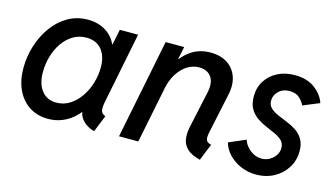

<svg xmlns="http://www.w3.org/2000/svg" viewBox="-68 -742 1681 967"><g transform="rotate(15 773.0 -259.0)"><path d="M223.6 7.8Q167.5 7.8 125.7 -19Q84 -45.9 61 -94.7Q38.1 -143.6 38.1 -208.5Q38.1 -268.6 56.2 -325.4Q74.2 -382.3 107.4 -428Q140.6 -473.6 187 -500.2Q233.4 -526.9 290.5 -526.9Q345.7 -526.9 386.2 -500.5Q426.8 -474.1 442.4 -429.2L402.8 -439H481.4L435.5 -411.1L457.5 -519H552.7L479.5 -152.3Q473.6 -124 475.6 -106Q477.5 -87.9 499.5 -79.6L464.4 7.8Q438 0.5 418.5 -13.9Q398.9 -28.3 389.2 -47.9Q379.4 -67.4 382.8 -89.4L425.8 -69.3H338.4L406.7 -107.9Q373 -49.8 326.2 -21Q279.3 7.8 223.6 7.8ZM242.7 -82Q281.2 -82 312.5 -102.1Q343.8 -122.1 366.7 -155.3Q389.6 -188.5 401.9 -229.5Q414.1 -270.5 414.1 -311.5Q414.1 -369.6 386 -403.6Q357.9 -437.5 306.6 -437.5Q267.6 -437.5 236.3 -418.5Q205.1 -399.4 183.1 -367.4Q161.1 -335.4 149.7 -295.4Q138.2 -255.4 138.2 -212.9Q138.2 -153.3 165.5 -117.7Q192.9 -82 242.7 -82Z M1016.1 8.8Q969.2 -2.9 947.3 -24.4Q925.3 -45.9 921.4 -74.2Q917.5 -102.5 923.8 -133.8L965.8 -328.6Q977.5 -381.8 956.5 -410.9Q935.5 -439.9 894 -439.9Q859.9 -439.9 830.8 -421.1Q801.8 -402.3 781.2 -369.4Q760.7 -336.4 752 -293.9L692.9 0H592.3L696.3 -519H793L779.3 -453.1H796.9L753.9 -411.1Q784.7 -467.3 828.1 -497.1Q871.6 -526.9 930.2 -526.9Q981.4 -526.9 1017.1 -503.9Q1052.7 -481 1067.4 -439.9Q1082 -398.9 1070.3 -345.2L1027.8 -145Q1020 -111.3 1024.4 -97.7Q1028.8 -84 1051.3 -78.6Z M1308.6 7.8Q1263.7 7.8 1226.1 -9Q1188.5 -25.9 1163.3 -53.2Q1138.2 -80.6 1129.9 -112.3L1217.8 -149.9Q1226.1 -121.6 1253.4 -99.4Q1280.8 -77.1 1314 -77.1Q1336.4 -77.1 1355.5 -87.9Q1374.5 -98.6 1386 -116Q1397.5 -133.3 1397.5 -153.8Q1397.5 -177.7 1383.1 -192.1Q1368.7 -206.5 1345.7 -217Q1322.8 -227.5 1296.9 -238.5Q1271 -249.5 1248 -265.4Q1225.1 -281.2 1210.4 -306.2Q1195.8 -331.1 1195.8 -370.1Q1195.8 -417 1218.8 -452.4Q1241.7 -487.8 1280.5 -507.3Q1319.3 -526.9 1368.2 -526.9Q1435.1 -526.9 1475.6 -495.1Q1516.1 -463.4 1528.3 -423.8L1442.9 -388.7Q1435.1 -407.2 1416.5 -424.8Q1397.9 -442.4 1364.3 -442.4Q1328.6 -442.4 1307.1 -421.1Q1285.6 -399.9 1285.6 -372.6Q1285.6 -348.6 1300.5 -334.5Q1315.4 -320.3 1338.6 -310.1Q1361.8 -299.8 1387.9 -289.6Q1414.1 -279.3 1437.3 -264.2Q1460.4 -249 1475.3 -224.9Q1490.2 -200.7 1490.2 -162.1Q1490.2 -113.8 1465.8 -75.2Q1441.4 -36.6 1400.1 -14.4Q1358.9 7.8 1308.6 7.8Z"/></g></svg>

Font: Reddit Sans Medium
Style: Italic
Weight: 500
Italic angle: -11.25°
Designer: Stephen Hutchings
Version: Version 1.013